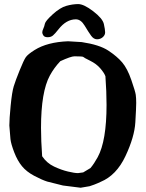

<svg xmlns="http://www.w3.org/2000/svg" viewBox="-20 -882 702 923"><path d="M344.3 -789.1Q298.4 -788.7 261.2 -741.1Q244.2 -719.5 234.5 -711.4Q224.8 -703.2 209.7 -703.1Q194.5 -703 188.9 -711Q183.2 -719 183.2 -726.1Q183.1 -733.2 188.1 -744Q193.2 -754.8 195.8 -768Q198.4 -781.2 233.5 -813.2Q268.7 -845.2 298.4 -853.7Q328.2 -862.2 355.5 -862.4Q382.9 -862.6 428 -828Q473.2 -793.4 479.3 -766.6Q485.3 -739.8 485.4 -726.6Q485.5 -713.4 474.1 -703.3Q462.7 -693.3 446.6 -693.1Q430.5 -693 417.9 -710.5Q405.3 -728 387 -758.6Q368.7 -789.2 344.3 -789.1ZM492.2 -377.9Q492.2 -440.4 486.8 -515.6Q480.5 -532.2 461.9 -553.7Q443.4 -575.2 413.1 -590.1Q382.8 -605 380.4 -608.2Q377.9 -611.3 337.9 -611.3Q321.3 -611.3 270 -587.9Q240.2 -556.6 219.7 -519Q177.2 -440.9 177.2 -267.6Q177.2 -205.6 182.6 -130.9Q205.1 -97.7 240 -81.3Q274.9 -64.9 306.6 -57.4Q338.4 -49.8 355 -49.8L379.9 -53.2Q397.5 -64 415 -74.2Q432.6 -95.2 449.7 -126.5Q492.2 -204.6 492.2 -377.9ZM206.5 -9.3Q180.7 -17.6 144 -37.1Q107.4 -56.6 85.7 -83Q64 -109.4 48.6 -149.2Q33.2 -189 30.3 -212.9L24.9 -278.8Q24.9 -308.6 31.2 -374Q37.6 -439.5 46.1 -467.3Q54.7 -495.1 74.5 -543.9Q94.2 -592.8 104 -606.9Q113.8 -621.1 146.5 -641.6Q207.5 -679.7 307.1 -683.6L372.1 -679.7H372.6Q457.5 -667 500 -639.2Q542.5 -611.3 567.4 -582Q592.3 -552.7 611.3 -497.6Q630.4 -442.4 632.6 -426.3Q634.8 -410.2 634.8 -387.2Q634.8 -364.3 630.6 -293.9Q626.5 -223.6 583 -131.3Q539.6 -39.1 463.9 -7.8L450.2 -1.5Q435.1 5.4 410.6 13.2L367.7 20.5L282.7 9.8Z"/></svg>

Font: Drukaatie burti
Style: Bold
Weight: 700
Version: Version 0.14